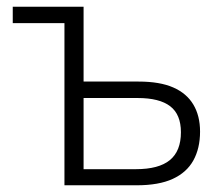

<svg xmlns="http://www.w3.org/2000/svg" viewBox="-20 -552 659 572"><path d="M229 -532V-309H393Q456 -309 496 -291.5Q536 -274 556 -240.5Q576 -207 576 -160Q576 -110 556 -74Q536 -38 494.5 -19Q453 0 387 0H172V-483H18V-532ZM390 -260H229V-48H385Q453 -48 486 -75Q519 -102 519 -158Q519 -211 487 -235.5Q455 -260 390 -260Z"/></svg>

Font: Noto Sans Display Light
Style: Regular
Weight: 300
Designer: Monotype Design Team
Foundry: Monotype Imaging Inc.
Version: Version 2.003